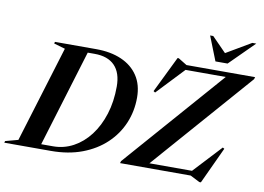

<svg xmlns="http://www.w3.org/2000/svg" viewBox="-141 -1086 1749 1270"><g transform="rotate(10 733.0 -451.0)"><path d="M240.5 -681.5 165 -703.5 168 -715H445.5Q543 -715 615.2 -683.5Q687.5 -652 727.2 -592Q767 -532 767 -445.5Q767 -354 733 -273.5Q699 -193 634 -131.5Q569 -70 476.5 -35Q384 0 266.5 0H-46L-43 -11.5L42.5 -34.5ZM275.5 -32.5Q348 -32.5 411 -66.5Q474 -100.5 521.2 -162.2Q568.5 -224 595.2 -308.5Q622 -393 622 -494.5Q622 -587 575.5 -634.8Q529 -682.5 441 -682.5H394L196 -32.5ZM1512.5 -715 1508 -700.5 923 -32.5H1209L1383 -219.5L1394 -213L1280 32.5H1269.5L1206 0H731.5L735.5 -14L1321 -682.5H1051L878.5 -500L867 -507.5L985.5 -750.5H993.5L1051.5 -715ZM1481.5 -935 1317.5 -772H1236L1171.5 -935H1192.5L1288.5 -837L1455 -935Z"/></g></svg>

Font: Newsreader 72pt SemiBold
Style: Italic
Weight: 600
Italic angle: -17°
Designer: Hugues Gentile
Foundry: Production Type
Version: Version 1.003; ttfautohint (v1.8.3)